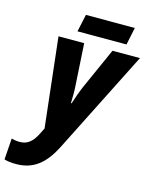

<svg xmlns="http://www.w3.org/2000/svg" viewBox="-204 -800 888 1127"><g transform="rotate(15 240.0 -236.0)"><path d="M152 -606H450L472 -712H175ZM5 240C113 240 179 181 233 74L547 -549H380L268 -298C253 -264 239 -222 228 -189H224C225 -223 226 -264 223 -301L208 -549H52L113 -5L93 35C69 81 41 109 -8 109C-27 109 -43 106 -58 102L-67 231C-51 236 -29 240 5 240Z"/></g></svg>

Font: Noto Sans SemiCondensed ExtraBold
Style: Italic
Weight: 800
Width: 4
Italic angle: -12°
Designer: Monotype Design Team
Foundry: Monotype Imaging Inc.
Version: Version 2.013